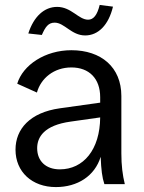

<svg xmlns="http://www.w3.org/2000/svg" viewBox="-20 -748 584 780"><path d="M207 12C295 12 365 -33 389 -111C391 -58 395 -27 404 0H487C478 -37 473 -76 473 -125V-358C473 -475 391 -544 270 -544C163 -544 73 -484 50 -408L130 -372C146 -430 199 -474 270 -474C342 -474 387 -429 387 -353V-331L223 -308C102 -291 43 -224 43 -140C43 -50 110 12 207 12ZM95 -612 150 -606C164 -638 176 -656 202 -656C242 -656 270 -604 326 -604C379 -604 421 -646 439 -721L385 -728C375 -687 360 -668 338 -668C299 -668 270 -720 212 -720C160 -720 117 -681 95 -612ZM131 -146C131 -191 159 -239 267 -254L387 -271C386 -140 319 -60 223 -60C167 -60 131 -93 131 -146Z"/></svg>

Font: Ronzino
Style: Regular
Weight: 400
Designer: Nunzio Mazzaferro
Foundry: Collletttivo
Version: Version 1.000;Glyphs 3.3 (3337)